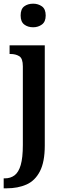

<svg xmlns="http://www.w3.org/2000/svg" viewBox="-32 -782 345 1042"><path d="M148 -634Q119 -634 99.5 -649Q80 -664 80 -698Q80 -733 99.5 -747.5Q119 -762 148 -762Q175 -762 195.5 -747.5Q216 -733 216 -698Q216 -664 195.5 -649Q175 -634 148 -634ZM-12 240V186H-6Q25 186 47 169.5Q69 153 80.5 113.5Q92 74 92 5V-422Q92 -465 72.5 -477Q53 -489 25 -489H20V-536H211V8Q211 97 184.5 148Q158 199 111.5 219.5Q65 240 4 240Z"/></svg>

Font: Noto Serif Lao Condensed SemiBold
Style: Regular
Weight: 600
Width: 3
Designer: Monotype Design Team
Foundry: Monotype Imaging Inc.
Version: Version 2.003; ttfautohint (v1.8.4.7-5d5b)